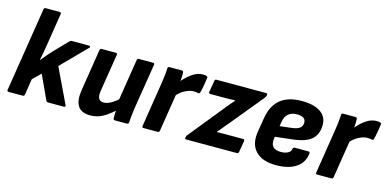

<svg xmlns="http://www.w3.org/2000/svg" viewBox="-66 -1060 2951 1450"><g transform="rotate(15 1409.0 -335.5)"><path d="M39 0Q26 0 28 -13L132 -670Q134 -683 145 -683H256Q269 -683 267 -670L228 -424Q223 -392 217.5 -360Q212 -328 205 -296H208Q226 -319 246.5 -342Q267 -365 286 -386L382 -485Q390 -495 400 -495H537Q543 -495 545 -489.5Q547 -484 541 -479L351 -286L481 -14Q484 -9 481.5 -4.5Q479 0 472 0H347Q336 0 331 -12L245 -198L183 -137L164 -13Q161 0 150 0Z M678 12Q541 12 569 -159L620 -482Q622 -495 634 -495H744Q758 -495 756 -482L709 -187Q697 -108 751 -108Q777 -108 803.5 -122Q830 -136 860 -161L911 -482Q913 -495 924 -495H1036Q1049 -495 1047 -482L990 -127Q981 -67 978 -13Q977 0 965 0H871Q858 0 857 -13Q856 -41 859 -73Q821 -38 777.5 -13Q734 12 678 12Z M1094 0Q1081 0 1083 -13L1139 -369Q1144 -400 1147 -427.5Q1150 -455 1151 -482Q1151 -495 1165 -495H1261Q1273 -495 1274 -482Q1275 -452 1272 -416Q1306 -456 1344.5 -481.5Q1383 -507 1423 -507Q1444 -507 1453 -503Q1462 -500 1460 -487Q1457 -462 1451.5 -431Q1446 -400 1439 -373Q1436 -360 1424 -362Q1417 -364 1409 -365Q1401 -366 1389 -366Q1362 -366 1328.5 -350.5Q1295 -335 1265 -303L1219 -13Q1216 0 1205 0Z M1428 0Q1415 0 1418 -12L1419 -16Q1420 -25 1426 -32L1638 -294Q1655 -316 1673.5 -338Q1692 -360 1709 -378V-381Q1685 -380 1662.5 -379.5Q1640 -379 1616 -379H1515Q1501 -379 1503 -392L1518 -482Q1519 -495 1532 -495H1920Q1932 -495 1930 -482V-479Q1928 -469 1916 -454L1718 -213Q1680 -166 1637 -116V-114Q1666 -115 1688 -115Q1710 -115 1737 -115H1841Q1854 -115 1853 -102L1838 -13Q1836 0 1825 0Z M2131 12Q2022 12 1970 -44.5Q1918 -101 1936 -203L1954 -311Q1987 -507 2196 -507Q2292 -507 2343.5 -472Q2395 -437 2395 -374Q2395 -296 2347.5 -257Q2300 -218 2199 -208L2069 -193L2067 -180Q2054 -94 2141 -94Q2175 -94 2197 -106Q2219 -118 2221 -139Q2223 -152 2235 -152H2342Q2355 -152 2354 -140Q2347 -67 2288.5 -27.5Q2230 12 2131 12ZM2083 -280 2178 -291Q2220 -297 2238 -311.5Q2256 -326 2256 -354Q2256 -400 2188 -400Q2102 -400 2088 -313Z M2452 0Q2439 0 2441 -13L2497 -369Q2502 -400 2505 -427.5Q2508 -455 2509 -482Q2509 -495 2523 -495H2619Q2631 -495 2632 -482Q2633 -452 2630 -416Q2664 -456 2702.5 -481.5Q2741 -507 2781 -507Q2802 -507 2811 -503Q2820 -500 2818 -487Q2815 -462 2809.5 -431Q2804 -400 2797 -373Q2794 -360 2782 -362Q2775 -364 2767 -365Q2759 -366 2747 -366Q2720 -366 2686.5 -350.5Q2653 -335 2623 -303L2577 -13Q2574 0 2563 0Z"/></g></svg>

Font: Sofia Sans ExtraBold
Style: Italic
Weight: 800
Italic angle: -9°
Designer: Botio Nikoltchev, Ani Petrova
Foundry: lettersoup
Version: Version 4.100; ttfautohint (v1.8.4.7-5d5b)